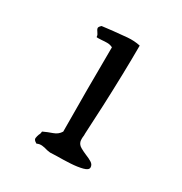

<svg xmlns="http://www.w3.org/2000/svg" viewBox="-118 -549 603 637"><g transform="rotate(30 184.0 -230.0)"><path d="M301 -24Q301 -14 282 -9Q263 -4 236.5 -2.5Q210 -1 186 -1Q179 -1 172 -0.5Q165 0 160 0Q157 0 147 -2Q138 -5 127 -6.5Q116 -8 106 -3Q93 -10 94 -17.5Q95 -25 98 -33Q100 -36 101 -40Q102 -44 102 -47Q119 -55 136.5 -61Q154 -67 163 -82Q163 -141 162.5 -191.5Q162 -242 162.5 -293.5Q163 -345 163 -405Q153 -410 142.5 -410Q132 -410 122 -409Q116 -409 111 -408.5Q106 -408 102 -409Q102 -414 100 -418Q98 -422 95 -426Q91 -431 90 -436Q89 -441 98 -449Q108 -450 118.5 -451.5Q129 -453 140 -454Q166 -457 191.5 -459Q217 -461 240 -456V-454Q240 -404 238.5 -344Q237 -284 234.5 -224Q232 -164 229 -113Q229 -111 229 -105Q228 -99 228 -92.5Q228 -86 229 -82Q232 -71 243.5 -64.5Q255 -58 267 -53Q280 -48 290.5 -41.5Q301 -35 301 -24Z"/></g></svg>

Font: Yuji Mai
Style: Regular
Weight: 400
Designer: Kataoka Yuji
Foundry: Kinuta Font Factory
Version: Version 3.002